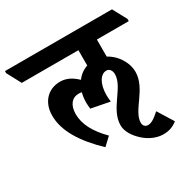

<svg xmlns="http://www.w3.org/2000/svg" viewBox="-226 -787 1060 1063"><g transform="rotate(-30 304.0 -255.0)"><path d="M209 17 258 -29C191 -96 158 -160 158 -223C158 -280 185 -314 229 -314C235 -314 242 -313 248 -312C243 -293 240 -271 240 -249C240 -236 242 -219 243 -210L361 -187C360 -198 358 -214 358 -229C358 -301 387 -348 425 -348C445 -348 457 -330 457 -307C457 -223 342 -150 342 -46C342 -5 369 35 405 67C438 96 481 116 523 116C559 116 586 107 614 85L552 -15C515 18 496 29 475 29C458 29 446 17 446 -2C446 -80 562 -153 562 -262C562 -304 542 -347 512 -379C498 -393 483 -405 466 -414V-523H670V-537L622 -626H-62V-613L-14 -523H348V-425C320 -416 296 -398 278 -374C245 -406 211 -423 172 -423C94 -423 41 -366 41 -281C41 -184 102 -85 209 17Z"/></g></svg>

Font: Noto Serif Devanagari ExtraCondensed ExtraBold
Style: Regular
Weight: 800
Width: 2
Designer: Universal Thirst, Indian Type Foundry and the Monotype Design Team
Foundry: Monotype Imaging Inc.
Version: Version 2.004